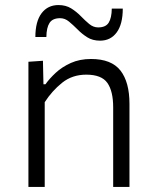

<svg xmlns="http://www.w3.org/2000/svg" viewBox="-20 -740 612 760"><path d="M92.5 0V-495.5L150 -499.5L152 -406.5H160Q175.5 -428.5 200.5 -451.8Q225.5 -475 260.5 -490.8Q295.5 -506.5 340.5 -506.5Q421 -506.5 456.8 -460.8Q492.5 -415 492.5 -329V0H428V-315Q428 -379 405 -411.8Q382 -444.5 321.5 -444.5Q266 -444.5 226 -412.5Q186 -380.5 157 -335.5V0ZM376 -579Q346.5 -579 325.2 -592.5Q304 -606 287 -623.5Q269.5 -641 253.2 -654.5Q237 -668 218 -668Q188 -668 176 -649.2Q164 -630.5 163.5 -593.5H120Q120 -655 144.5 -687.5Q169 -720 211.5 -720Q240.5 -720 261.8 -706.8Q283 -693.5 300 -676Q317 -658.5 333.2 -645Q349.5 -631.5 368.5 -631.5Q398.5 -631.5 410.2 -650.2Q422 -669 422.5 -706H466Q466 -644.5 442 -611.8Q418 -579 376 -579Z"/></svg>

Font: Heraclito Light
Style: Regular
Weight: 300
Designer: Kostas Bartsokas (font) & Cristiano Sobral (main changes)
Foundry: Kostas Bartsokas (font) & Cristiano Sobral (main changes)
Version: Version 1.00;July 8, 2020;FontCreator 13.0.0.2655 64-bit